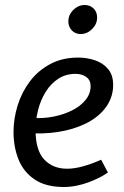

<svg xmlns="http://www.w3.org/2000/svg" viewBox="-20 -734 496 767"><path d="M292 -504Q328 -504 360 -493Q392 -482 412 -458Q432 -434 432 -395Q432 -351 409 -314.5Q386 -278 343.5 -252Q301 -226 241.5 -212.5Q182 -199 110 -201V-263Q152 -260 193 -268Q234 -276 268 -293Q302 -310 322 -335Q342 -360 342 -390Q342 -414 324.5 -426.5Q307 -439 282 -439Q243 -439 213 -419.5Q183 -400 162.5 -367Q142 -334 132 -294Q122 -254 122 -214Q122 -134 156.5 -97Q191 -60 248 -60Q277 -60 311.5 -69.5Q346 -79 384 -96L411 -45Q396 -34 376 -24Q356 -14 333 -5.5Q310 3 285 8Q260 13 235 13Q163 13 118.5 -17Q74 -47 54 -97Q34 -147 34 -207Q34 -260 50.5 -313Q67 -366 99.5 -409Q132 -452 180.5 -478Q229 -504 292 -504ZM368 -664Q368 -638 348 -618Q328 -598 302 -598Q280 -598 266.5 -613Q253 -628 253 -648Q253 -675 273 -694.5Q293 -714 318 -714Q340 -714 354 -700Q368 -686 368 -664Z"/></svg>

Font: Rosario Medium
Style: Italic
Weight: 500
Italic angle: -8.05°
Version: Version 1.201